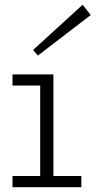

<svg xmlns="http://www.w3.org/2000/svg" viewBox="-20 -782 399 802"><path d="M358.9 -719.2 138.2 -549.8 118.2 -573.2 325.2 -762.2ZM203.1 -471.2V-46.9H319.8V0H32.2V-46.9H147.9V-424.8H32.2V-471.2Z"/></svg>

Font: BioRhyme Light
Style: Regular
Weight: 300
Designer: Aoife Mooney
Foundry: Aoife Mooney Type
Version: Version 1.500;PS 001.500;hotconv 1.0.88;makeotf.lib2.5.64775